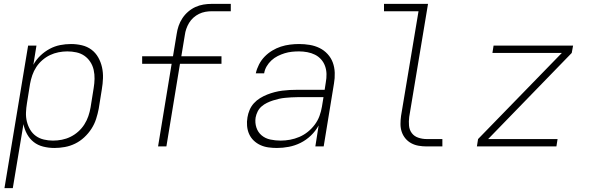

<svg xmlns="http://www.w3.org/2000/svg" viewBox="-20 -755 3040 990"><path d="M3 215 125 -520H168L152 -421Q166 -447 188 -468Q210 -489 236 -503Q262 -517 290 -522.5Q318 -528 346 -528Q375 -528 402.5 -521.5Q430 -515 451.5 -499Q473 -483 486.5 -459Q500 -435 506 -408Q512 -381 511 -352Q510 -323 505 -294L489 -194Q484 -168 475.5 -141.5Q467 -115 451.5 -91Q436 -67 414.5 -47Q393 -27 367.5 -14.5Q342 -2 314.5 3Q287 8 261 8Q231 8 203 1Q175 -6 154 -22.5Q133 -39 119.5 -63.5Q106 -88 101 -115L46 215ZM253 -30Q276 -30 299 -34.5Q322 -39 343.5 -49.5Q365 -60 383.5 -76.5Q402 -93 415 -113.5Q428 -134 435.5 -156Q443 -178 447 -201L463 -301Q467 -325 467.5 -348.5Q468 -372 463 -394.5Q458 -417 445.5 -436Q433 -455 415 -467.5Q397 -480 374 -485Q351 -490 327 -490Q305 -490 282 -485.5Q259 -481 238 -471Q217 -461 198.5 -445Q180 -429 167 -409Q154 -389 146.5 -367Q139 -345 135 -323L119 -223Q115 -199 114 -175Q113 -151 118.5 -128.5Q124 -106 135.5 -86.5Q147 -67 165 -54Q183 -41 206 -35.5Q229 -30 253 -30Z M795 0 865 -426H713V-465H872L891 -580Q894 -601 901 -621.5Q908 -642 920.5 -661Q933 -680 950.5 -695Q968 -710 988 -719Q1008 -728 1029 -731.5Q1050 -735 1071 -735H1170V-697H1071Q1055 -697 1038.5 -694Q1022 -691 1006.5 -683.5Q991 -676 977.5 -664Q964 -652 955 -637Q946 -622 940.5 -606Q935 -590 933 -574L915 -465H1122V-426H908L838 0Z M1408 8Q1386 8 1364 5Q1342 2 1322.5 -7Q1303 -16 1288 -30.5Q1273 -45 1264.5 -64Q1256 -83 1254 -105.5Q1252 -128 1256 -150Q1259 -169 1267 -188Q1275 -207 1289 -222.5Q1303 -238 1321 -249Q1339 -260 1358 -267.5Q1377 -275 1396.5 -280Q1416 -285 1435.5 -287.5Q1455 -290 1474 -291Q1493 -292 1513 -292H1654L1660 -331Q1664 -352 1663.5 -373.5Q1663 -395 1656 -414.5Q1649 -434 1635.5 -449Q1622 -464 1604 -473Q1586 -482 1564.5 -486Q1543 -490 1522 -490Q1503 -490 1484.5 -488Q1466 -486 1448 -480.5Q1430 -475 1412 -466Q1394 -457 1379.5 -443.5Q1365 -430 1355 -413Q1345 -396 1342 -377H1299Q1304 -400 1315.5 -422.5Q1327 -445 1344.5 -463Q1362 -481 1383.5 -494Q1405 -507 1428 -514.5Q1451 -522 1475 -525Q1499 -528 1522 -528Q1550 -528 1577 -523.5Q1604 -519 1627.5 -507.5Q1651 -496 1669 -476.5Q1687 -457 1696 -432.5Q1705 -408 1706 -380Q1707 -352 1702 -324L1649 0H1606L1623 -108Q1607 -79 1583 -56Q1559 -33 1530 -18.5Q1501 -4 1469.5 2Q1438 8 1408 8ZM1427 -30Q1451 -30 1475.5 -34.5Q1500 -39 1523.5 -49Q1547 -59 1567.5 -75.5Q1588 -92 1603.5 -113Q1619 -134 1627.5 -157.5Q1636 -181 1640 -205L1648 -254H1513Q1497 -254 1481.5 -253Q1466 -252 1450 -250.5Q1434 -249 1418.5 -245.5Q1403 -242 1387.5 -237Q1372 -232 1356.5 -224.5Q1341 -217 1328.5 -206Q1316 -195 1308.5 -180Q1301 -165 1298 -149Q1294 -122 1302 -97.5Q1310 -73 1329 -57Q1348 -41 1374 -35.5Q1400 -30 1427 -30Z M2180 0Q2159 0 2138.5 -3.5Q2118 -7 2100.5 -16.5Q2083 -26 2070.5 -41Q2058 -56 2051.5 -75Q2045 -94 2045 -115.5Q2045 -137 2048 -158L2138 -697H1960V-735H2187L2090 -152Q2087 -129 2089 -107Q2091 -85 2103.5 -68.5Q2116 -52 2137 -45Q2158 -38 2180 -38H2261V0Z M2439 0 2445 -38 2877 -482H2519L2525 -520H2935L2928 -482L2497 -38H2855L2849 0Z"/></svg>

Font: Iosevka SS04 XLt Ex Obl
Style: Regular
Weight: 200
Width: 7
Italic angle: -9°
Monospace: yes
Designer: Belleve Invis
Foundry: Belleve Invis
Version: Version 19.0.0; ttfautohint (v1.8.4)